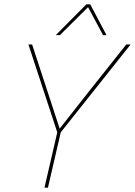

<svg xmlns="http://www.w3.org/2000/svg" viewBox="-20 -865 622 885"><path d="M185 0 244 -255 111 -660H128L207 -419L255 -272L380 -431L562 -660H582L260 -255L201 0ZM396 -845 471 -703H455L386 -832L256 -703H237L378 -845Z"/></svg>

Font: Work Sans Thin
Style: Italic
Weight: 250
Italic angle: -13°
Designer: Wei Huang
Foundry: Wei Huang
Version: Version 2.012